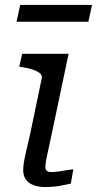

<svg xmlns="http://www.w3.org/2000/svg" viewBox="-20 -755 393 778"><path d="M62 -735H353L338 -667H47ZM163 3Q137 3 116.5 -4.5Q96 -12 85 -27.5Q74 -43 74 -65Q74 -79 76.5 -95Q79 -111 85 -138Q91 -165 102 -211L149 -437Q152 -449 142.5 -457.5Q133 -466 114.5 -472.5Q96 -479 70 -483L58 -485L70 -537H258L188 -205Q180 -165 174 -139.5Q168 -114 166 -99.5Q164 -85 164 -78Q164 -68 169.5 -63Q175 -58 188 -58Q204 -58 220 -60.5Q236 -63 251 -65.5Q266 -68 277 -69L267 -11Q252 -8 235.5 -4.5Q219 -1 201 1Q183 3 163 3Z"/></svg>

Font: Roboto Serif
Style: Italic
Weight: 400
Italic angle: -10°
Designer: Greg Gazdowicz
Foundry: Commercial Type
Version: Version 1.008